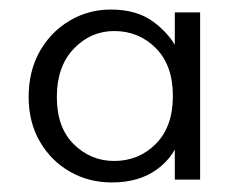

<svg xmlns="http://www.w3.org/2000/svg" viewBox="-20 -729 492 402"><path d="M214 -347Q166 -347 126.5 -369.5Q87 -392 63.5 -432.5Q40 -473 40 -526Q40 -580 63 -621Q86 -662 125.5 -685.5Q165 -709 212 -709Q268 -709 303 -682Q338 -655 353 -622L346 -598V-703H399V-353H346V-457L357 -444Q347 -403 309.5 -375Q272 -347 214 -347ZM219 -392Q271 -392 306.5 -428Q342 -464 342 -528Q342 -592 306.5 -628Q271 -664 219 -664Q170 -664 134.5 -627Q99 -590 99 -526Q99 -462 134.5 -427Q170 -392 219 -392Z"/></svg>

Font: Host Grotesk Light Light
Style: Regular
Weight: 300
Version: Version 1.003